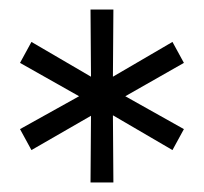

<svg xmlns="http://www.w3.org/2000/svg" viewBox="-20 -762 428 403"><path d="M217 -601 218 -742H170L171 -601L46 -674L22 -630L146 -560L22 -491L46 -447L171 -519L170 -379H218L217 -520L342 -447L366 -491L243 -560L366 -630L342 -674Z"/></svg>

Font: Montserrat-Alt1
Style: Regular
Weight: 400
Designer: Differentunic
Foundry: Differentunic
Version: Version 7.222